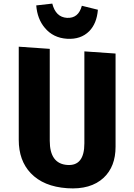

<svg xmlns="http://www.w3.org/2000/svg" viewBox="-20 -1026 743 1065"><path d="M229 -871Q187 -920 181 -996L270 -1006Q289 -931 351 -927Q415 -923 434 -994L523 -972Q517 -896 475 -853Q428 -806 351 -811Q275 -816 229 -871ZM621 -212Q621 -102 555 -40Q483 27 353 18Q221 9 150 -66Q84 -136 84 -250V-767L256 -755V-245Q256 -118 353 -111Q448 -104 448 -231V-741L621 -729Z"/></svg>

Font: Xiangcui Wave Sans Xiangcui Wave Sans
Style: Regular
Weight: 800
Width: 3
Version: Version 0.920;March 28, 2024;FontCreator 14.0.0.2814 64-bit